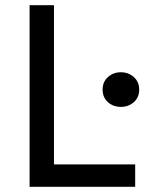

<svg xmlns="http://www.w3.org/2000/svg" viewBox="-20 -720 578 740"><path d="M94 0V-700H188V-86.5H501V0ZM446 -308Q416.5 -308 396 -326.2Q375.5 -344.5 375.5 -374.5Q375.5 -404.5 396 -423Q416.5 -441.5 446 -441.5Q475 -441.5 495.8 -423Q516.5 -404.5 516.5 -374.5Q516.5 -344.5 495.8 -326.2Q475 -308 446 -308Z"/></svg>

Font: Geologica Light
Style: Regular
Weight: 300
Designer: Sindre Bremnes, Frode Helland
Foundry: Monokrom Skriftforlag AS
Version: Version 1.010; ttfautohint (v1.8.4.7-5d5b);gftools[0.9.28]